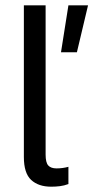

<svg xmlns="http://www.w3.org/2000/svg" viewBox="-20 -694 365 724"><path d="M173 10Q125 10 97.5 -15.5Q70 -41 70 -102V-674H152V-111Q152 -81 162 -70Q172 -59 193 -59Q216 -59 238 -65V0Q222 6 206 8Q190 10 173 10ZM210 -497 238 -674H312L270 -497Z"/></svg>

Font: Kanit Light
Style: Regular
Weight: 300
Designer: Katatrad Team
Foundry: CadsonDemak
Version: Version 2.000; ttfautohint (v1.8.3)